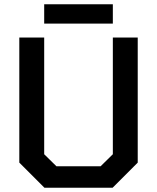

<svg xmlns="http://www.w3.org/2000/svg" viewBox="-20 -875 732 895"><path d="M70 -117V-700H186V-156L243 -100H449L506 -156V-700H622V-117L505 0H187ZM186 -855H506V-765H186Z"/></svg>

Font: Chakra Petch SemiBold
Style: Regular
Weight: 600
Designer: Katatrad Aksorn Co.,Ltd.
Foundry: Cadson Demak Co.,Ltd.
Version: Version 1.000; ttfautohint (v1.6)